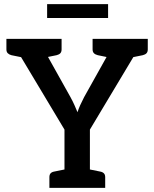

<svg xmlns="http://www.w3.org/2000/svg" viewBox="-20 -909 747 929"><path d="M292 0V-282L29 -721H137Q153 -721 163 -713Q173 -705 179 -693L321 -439Q332 -419 340 -401Q348 -383 355 -366Q360 -382 368 -400Q376 -418 387 -439L529 -693Q534 -703 544.5 -712Q555 -721 569 -721H678L415 -282V0ZM126 -664V-721H200V-664ZM497 -664V-721H588V-664ZM111 -721 99 -629 35 -642Q24 -645 17.5 -651.5Q11 -658 11 -670V-721ZM278 -721V-670Q278 -658 272 -651.5Q266 -645 254 -642L190 -629L178 -721ZM528 -721 516 -629 453 -642Q441 -645 434.5 -651.5Q428 -658 428 -670V-721ZM695 -721V-670Q695 -658 689 -651.5Q683 -645 671 -642L607 -629L595 -721ZM219 0V-52Q219 -64 225 -70.5Q231 -77 243 -79L307 -92L319 0ZM388 0 400 -92 464 -79Q476 -77 482.5 -70.5Q489 -64 489 -52V0ZM208 -822V-889H503V-822Z"/></svg>

Font: Aleo SemiBold
Style: Regular
Weight: 600
Designer: Alessio Laiso
Foundry: Alessio Laiso
Version: Version 2.001;gftools[0.9.29]